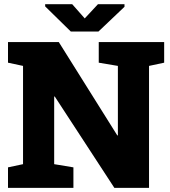

<svg xmlns="http://www.w3.org/2000/svg" viewBox="-20 -916 827 936"><path d="M19 0V-100.1L92.3 -115.7V-594.7L19 -610.4V-710.9H92.3H266.6L551.8 -255.9H554.7V-594.7L461.4 -610.4V-710.9H706.5H780.3V-610.4L706.5 -594.7V0H537.6L247.1 -445.3H244.1V-115.7L337.9 -100.1V0ZM586.9 -895.5V-882.9L460 -762.3H325.2L200.2 -884.8V-895.5H332L393.1 -826.2L457.5 -895.5Z"/></svg>

Font: Roboto Slab LO Black
Style: Regular
Weight: 900
Designer: Google
Version: Version 2.000